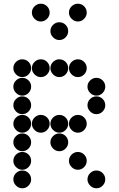

<svg xmlns="http://www.w3.org/2000/svg" viewBox="-20 -1018 640 1036"><path d="M52 -650Q52 -631 66.5 -616.5Q81 -602 100 -602Q120 -602 134 -616.5Q148 -631 148 -650Q148 -670 134 -684Q120 -698 100 -698Q81 -698 66.5 -684Q52 -670 52 -650ZM152 -650Q152 -631 166.5 -616.5Q181 -602 200 -602Q220 -602 234 -616.5Q248 -631 248 -650Q248 -670 234 -684Q220 -698 200 -698Q181 -698 166.5 -684Q152 -670 152 -650ZM252 -650Q252 -631 266.5 -616.5Q281 -602 300 -602Q320 -602 334 -616.5Q348 -631 348 -650Q348 -670 334 -684Q320 -698 300 -698Q281 -698 266.5 -684Q252 -670 252 -650ZM352 -650Q352 -631 366.5 -616.5Q381 -602 400 -602Q420 -602 434 -616.5Q448 -631 448 -650Q448 -670 434 -684Q420 -698 400 -698Q381 -698 366.5 -684Q352 -670 352 -650ZM52 -550Q52 -531 66.5 -516.5Q81 -502 100 -502Q120 -502 134 -516.5Q148 -531 148 -550Q148 -570 134 -584Q120 -598 100 -598Q81 -598 66.5 -584Q52 -570 52 -550ZM452 -550Q452 -531 466.5 -516.5Q481 -502 500 -502Q520 -502 534 -516.5Q548 -531 548 -550Q548 -570 534 -584Q520 -598 500 -598Q481 -598 466.5 -584Q452 -570 452 -550ZM52 -450Q52 -431 66.5 -416.5Q81 -402 100 -402Q120 -402 134 -416.5Q148 -431 148 -450Q148 -470 134 -484Q120 -498 100 -498Q81 -498 66.5 -484Q52 -470 52 -450ZM452 -450Q452 -431 466.5 -416.5Q481 -402 500 -402Q520 -402 534 -416.5Q548 -431 548 -450Q548 -470 534 -484Q520 -498 500 -498Q481 -498 466.5 -484Q452 -470 452 -450ZM52 -350Q52 -331 66.5 -316.5Q81 -302 100 -302Q120 -302 134 -316.5Q148 -331 148 -350Q148 -370 134 -384Q120 -398 100 -398Q81 -398 66.5 -384Q52 -370 52 -350ZM152 -350Q152 -331 166.5 -316.5Q181 -302 200 -302Q220 -302 234 -316.5Q248 -331 248 -350Q248 -370 234 -384Q220 -398 200 -398Q181 -398 166.5 -384Q152 -370 152 -350ZM252 -350Q252 -331 266.5 -316.5Q281 -302 300 -302Q320 -302 334 -316.5Q348 -331 348 -350Q348 -370 334 -384Q320 -398 300 -398Q281 -398 266.5 -384Q252 -370 252 -350ZM352 -350Q352 -331 366.5 -316.5Q381 -302 400 -302Q420 -302 434 -316.5Q448 -331 448 -350Q448 -370 434 -384Q420 -398 400 -398Q381 -398 366.5 -384Q352 -370 352 -350ZM52 -250Q52 -231 66.5 -216.5Q81 -202 100 -202Q120 -202 134 -216.5Q148 -231 148 -250Q148 -270 134 -284Q120 -298 100 -298Q81 -298 66.5 -284Q52 -270 52 -250ZM252 -250Q252 -231 266.5 -216.5Q281 -202 300 -202Q320 -202 334 -216.5Q348 -231 348 -250Q348 -270 334 -284Q320 -298 300 -298Q281 -298 266.5 -284Q252 -270 252 -250ZM52 -150Q52 -131 66.5 -116.5Q81 -102 100 -102Q120 -102 134 -116.5Q148 -131 148 -150Q148 -170 134 -184Q120 -198 100 -198Q81 -198 66.5 -184Q52 -170 52 -150ZM352 -150Q352 -131 366.5 -116.5Q381 -102 400 -102Q420 -102 434 -116.5Q448 -131 448 -150Q448 -170 434 -184Q420 -198 400 -198Q381 -198 366.5 -184Q352 -170 352 -150ZM52 -50Q52 -31 66.5 -16.5Q81 -2 100 -2Q120 -2 134 -16.5Q148 -31 148 -50Q148 -70 134 -84Q120 -98 100 -98Q81 -98 66.5 -84Q52 -70 52 -50ZM452 -50Q452 -31 466.5 -16.5Q481 -2 500 -2Q520 -2 534 -16.5Q548 -31 548 -50Q548 -70 534 -84Q520 -98 500 -98Q481 -98 466.5 -84Q452 -70 452 -50ZM152 -950Q152 -931 166.5 -916.5Q181 -902 200 -902Q220 -902 234 -916.5Q248 -931 248 -950Q248 -970 234 -984Q220 -998 200 -998Q181 -998 166.5 -984Q152 -970 152 -950ZM352 -950Q352 -931 366.5 -916.5Q381 -902 400 -902Q420 -902 434 -916.5Q448 -931 448 -950Q448 -970 434 -984Q420 -998 400 -998Q381 -998 366.5 -984Q352 -970 352 -950ZM252 -850Q252 -831 266.5 -816.5Q281 -802 300 -802Q320 -802 334 -816.5Q348 -831 348 -850Q348 -870 334 -884Q320 -898 300 -898Q281 -898 266.5 -884Q252 -870 252 -850Z"/></svg>

Font: Matrix Sans Print
Style: Regular
Weight: 400
Designer: Brad Neil
Version: Version 1.100